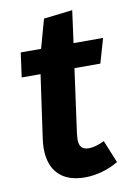

<svg xmlns="http://www.w3.org/2000/svg" viewBox="-79 -714 537 781"><g transform="rotate(-10 189.5 -323.5)"><path d="M207 -167Q205 -147 205 -142Q205 -118 215 -108Q225 -98 245 -98Q271 -98 309 -116L347 -23Q316 -4 279.5 6Q243 16 209 16Q138 16 100.5 -21.5Q63 -59 63 -129Q63 -147 66 -168L103 -429H25L39 -530H123L156 -649L275 -663L257 -530H379L350 -429H243Z"/></g></svg>

Font: Fira Sans SemiBold
Style: Italic
Weight: 600
Italic angle: -8°
Designer: bBox Type GmbH & Carrois Corporate GbR & Edenspiekermann AG
Foundry: bBox Type GmbH & Carrois Corporate GbR & Edenspiekermann AG
Version: Version 4.301